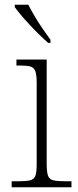

<svg xmlns="http://www.w3.org/2000/svg" viewBox="-20 -786 328 806"><path d="M29 0V-25H56Q89 -25 106 -29Q123 -33 128.5 -48Q134 -63 134 -97V-439Q134 -473 128 -488Q122 -503 107 -507Q92 -511 64 -511H49V-536H176V-98Q176 -64 181.5 -48.5Q187 -33 204.5 -29Q222 -25 255 -25H280V0ZM182 -606Q166 -620 146 -639.5Q126 -659 105.5 -681Q85 -703 68 -723Q51 -743 42 -756V-766H99Q110 -744 126 -717Q142 -690 160 -664Q178 -638 192 -619V-606Z"/></svg>

Font: Noto Serif Kannada ExtraLight
Style: Regular
Weight: 250
Version: Version 2.003